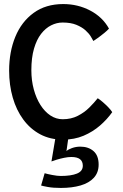

<svg xmlns="http://www.w3.org/2000/svg" viewBox="-20 -683 608 946"><path d="M280 243Q241 243 215.5 238.2Q190 233.5 182.5 231L200 170.5Q213 174.5 237.8 179.2Q262.5 184 279 184Q330.5 184 359.2 172.2Q388 160.5 388 133.5Q388 112 374 101.2Q360 90.5 331.5 90.5Q315.5 90.5 296.2 94.5Q277 98.5 260.2 103.5Q243.5 108.5 233.5 112.5L255 -15L318.5 -16L307.5 61.5Q315 53.5 334.8 46.5Q354.5 39.5 375.5 39.5Q415.5 39.5 440.8 61.5Q466 83.5 466 128Q466 167 442.5 192.8Q419 218.5 377 230.8Q335 243 280 243ZM533 -130.5Q508 -95 472.5 -64.2Q437 -33.5 391.8 -14.2Q346.5 5 290.5 5Q227.5 5 178.2 -21.2Q129 -47.5 94.8 -94Q60.5 -140.5 42.8 -202.2Q25 -264 25 -335Q25 -427.5 55.5 -501.8Q86 -576 145.8 -619.5Q205.5 -663 291.5 -663Q363.5 -663 424.5 -631Q485.5 -599 517 -542Q509 -533 494.5 -521Q480 -509 465.2 -498.2Q450.5 -487.5 440 -481Q436.5 -488.5 427.2 -503.5Q418 -518.5 400.8 -534Q383.5 -549.5 356 -560.8Q328.5 -572 288.5 -572Q259.5 -572 232 -558.2Q204.5 -544.5 182.5 -516.2Q160.5 -488 147.5 -443.2Q134.5 -398.5 134.5 -337Q134.5 -286.5 146.5 -242.5Q158.5 -198.5 179.5 -165.5Q200.5 -132.5 228.5 -114Q256.5 -95.5 289 -95.5Q330.5 -95.5 363.2 -112.2Q396 -129 420.2 -153.2Q444.5 -177.5 461.5 -199Q472 -192.5 486.5 -180Q501 -167.5 513.8 -154.2Q526.5 -141 533 -130.5Z"/></svg>

Font: Grandstander Thin
Style: Regular
Weight: 400
Version: Version 1.200